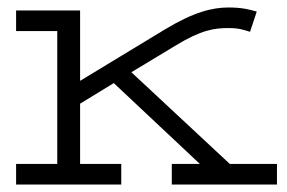

<svg xmlns="http://www.w3.org/2000/svg" viewBox="-20 -493 766 513"><path d="M23 -410H133V-55H23V0H304V-55H194V-216L284 -271L514 -55H439V0H720V-55H594L331 -300L447 -370C519 -414 553 -418 591 -418C619 -418 632 -413 648 -408L666 -462C649 -467 628 -473 591 -473C547 -473 498 -461 420 -414L194 -277V-465H23Z"/></svg>

Font: Stint Ultra Expanded
Style: Regular
Weight: 400
Width: 7
Designer: Astigmatic (AOETI)
Foundry: Astigmatic (AOETI)
Version: Version 1.000